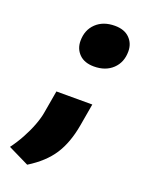

<svg xmlns="http://www.w3.org/2000/svg" viewBox="-174 -561 604 794"><g transform="rotate(20 128.5 -164.0)"><path d="M47 168 -45 123Q-24 95 -6 62Q12 29 24 -3Q36 -35 40 -60L57 -158H215L198 -60Q184 20 149.5 73Q115 126 47 168ZM167 -308Q125 -308 102 -331Q79 -354 79 -389Q79 -437 110 -466.5Q141 -496 192 -496Q234 -496 257 -473Q280 -450 280 -415Q280 -367 249 -337.5Q218 -308 167 -308Z"/></g></svg>

Font: Gantari Black
Style: Italic
Weight: 900
Italic angle: -10°
Version: Version 1.000